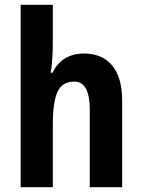

<svg xmlns="http://www.w3.org/2000/svg" viewBox="-20 -780 593 800"><path d="M200 -594Q200 -564 197.5 -530.5Q195 -497 191 -477H199Q218 -517 251.5 -537Q285 -557 329 -557Q406 -557 447.5 -507Q489 -457 489 -360V0H354V-323Q354 -440 290 -440Q238 -440 219 -396Q200 -352 200 -262V0H66V-760H200Z"/></svg>

Font: Noto Sans Gujarati Condensed
Style: Bold
Weight: 700
Width: 3
Designer: Jelle Bosma - Monotype Design Team, Universal Thirst
Foundry: Monotype Imaging Inc.
Version: Version 2.106; ttfautohint (v1.8.4.7-5d5b)